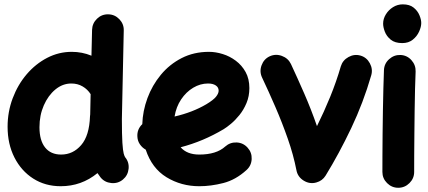

<svg xmlns="http://www.w3.org/2000/svg" viewBox="-20 -806 2006 900"><path d="M316.4 -563Q365.2 -563 408.7 -544.9L411.6 -666.5Q412.6 -696.8 434.8 -718.3Q457 -739.7 487.8 -738.8Q518.1 -738.3 539.6 -715.8Q561 -693.4 560.1 -663.1L551.3 -248.5Q551.3 -173.3 553.7 -136.5Q556.2 -99.6 559.8 -86.4Q563.5 -73.2 566.4 -69.3Q585.9 -45.9 582.8 -14.9Q579.6 16.1 556.2 35.6Q532.7 55.2 501.5 52Q470.2 48.8 451.2 25.4Q443.4 15.6 437 5.4Q361.8 66.9 264.6 66.9Q191.9 66.9 135.7 31Q79.6 -4.9 47.6 -67.9Q15.6 -130.9 15.6 -211.9Q15.6 -282.2 39.6 -345.7Q63.5 -409.2 105.2 -458Q147 -506.8 201.2 -534.9Q255.4 -563 316.4 -563ZM165 -209.5Q165 -147.9 191.4 -114.7Q217.8 -81.5 266.6 -81.5Q322.3 -81.5 360.6 -126Q398.9 -170.4 401.9 -261.2Q401.9 -265.6 402.8 -269.5L404.8 -364.7Q390.6 -387.2 367.2 -400.9Q343.8 -414.6 314.5 -414.6Q273.4 -414.6 239.5 -386.5Q205.6 -358.4 185.3 -312Q165 -265.6 165 -209.5Z M1135.3 -8.8Q1085 37.1 1026.9 52Q968.8 66.9 914.1 66.9Q829.6 66.9 760.7 24.9Q691.9 -17.1 663.1 -104.5Q647 -113.3 636 -129.2Q625 -145 624 -165Q621.6 -199.7 647 -224.1Q648.9 -285.6 671.1 -345.9Q693.4 -406.2 733.9 -455.3Q774.4 -504.4 831.5 -533.7Q888.7 -563 959.5 -563Q990.7 -563 1023.9 -552.7Q1057.1 -542.5 1085.4 -521.2Q1113.8 -500 1131.3 -468.3Q1148.9 -436.5 1148.9 -393.1Q1148.9 -355 1135.5 -323Q1122.1 -291 1102.3 -266.6Q1082.5 -242.2 1062.5 -225.6Q1042.5 -209 1028.8 -200.7Q980.5 -171.9 929.9 -150.6Q879.4 -129.4 826.7 -115.7Q856.4 -81.5 914.1 -81.5Q994.1 -81.5 1035.6 -119.1Q1058.6 -139.6 1089.4 -138.2Q1120.1 -136.7 1140.6 -113.8Q1161.1 -91.3 1159.7 -60.3Q1158.2 -29.3 1135.3 -8.8ZM955.1 -414.6Q918.9 -414.6 885.7 -394.8Q852.5 -375 829.1 -340.1Q805.7 -305.2 798.3 -259.8Q882.8 -279.3 947.3 -317.4Q980.5 -337.4 992.7 -352.8Q1004.9 -368.2 1004.9 -380.9Q1004.9 -396.5 991.5 -405.5Q978 -414.6 955.1 -414.6Z M1244.1 -542Q1272 -554.7 1301.3 -543.9Q1330.6 -533.2 1343.8 -505.9Q1373.5 -442.4 1406 -367.9Q1438.5 -293.5 1465.8 -214.8Q1499 -281.7 1527.8 -352.3Q1556.6 -422.9 1577.6 -495.1Q1586.4 -523.9 1613.8 -538.8Q1641.1 -553.7 1669.9 -545.4Q1698.7 -537.1 1713.6 -509.5Q1728.5 -481.9 1720.2 -453.1Q1683.1 -324.7 1626.5 -205.6Q1569.8 -86.4 1506.3 17.1Q1491.2 41.5 1462.9 49.3Q1432.1 58.1 1403.8 40.8Q1375.5 23.4 1369.6 -7.8Q1355.5 -80.1 1329.1 -155.5Q1302.7 -231 1271 -304.2Q1239.3 -377.4 1208.5 -442.4Q1195.3 -470.2 1206.1 -499.8Q1216.8 -529.3 1244.1 -542Z M1775.9 -694.8Q1775.9 -717.8 1788.6 -738.5Q1801.3 -759.3 1822.3 -772.5Q1843.3 -785.6 1868.2 -785.6Q1899.9 -785.6 1918.7 -770.5Q1937.5 -755.4 1946 -734.9Q1954.6 -714.4 1954.6 -698.2Q1954.6 -680.2 1944.6 -658Q1934.6 -635.7 1914.8 -619.9Q1895 -604 1865.7 -604Q1831.1 -604 1811.5 -620.1Q1792 -636.2 1783.9 -657.5Q1775.9 -678.7 1775.9 -694.8ZM1857.4 -548.3Q1888.2 -546.9 1908.7 -523.9Q1929.2 -501 1928.2 -470.7Q1926.8 -437.5 1925.5 -389.4Q1924.3 -341.3 1923.6 -286.4Q1922.9 -231.4 1922.4 -177.2Q1921.9 -123 1921.6 -76.7Q1921.4 -30.3 1921.4 0Q1921.4 30.3 1899.4 52.2Q1877.4 74.2 1846.7 74.2Q1816.4 74.2 1794.4 52.2Q1772.5 30.3 1772.5 0Q1772.5 -31.2 1772.7 -77.6Q1772.9 -124 1773.4 -178.5Q1773.9 -232.9 1774.9 -288.3Q1775.9 -343.8 1777.1 -392.8Q1778.3 -441.9 1779.8 -477.5Q1781.2 -508.3 1804.2 -528.8Q1827.1 -549.3 1857.4 -548.3Z"/></svg>

Font: Mikhak ExtraBold
Style: Regular
Weight: 800
Designer: Amin Abedi
Version: Version 3.3